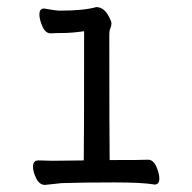

<svg xmlns="http://www.w3.org/2000/svg" viewBox="-20 -515 540 541"><path d="M107 6Q91 6 82 -12.5Q73 -31 73 -45Q73 -63 88 -63L128 -62L216 -63Q217 -110 217 -427Q181 -422 158 -422Q135 -422 123 -421Q108 -421 99.5 -440.5Q91 -460 91 -474Q91 -491 104 -491Q138 -485 148 -485Q217 -485 251 -495Q274 -495 288 -466Q294 -455 294 -449Q294 -442 291 -435.5Q288 -429 288 -416Q288 -129 289 -64Q384 -64 397 -65Q412 -65 420.5 -45.5Q429 -26 429 -12Q429 5 416 5Q381 -1 304 -1Q209 -1 153 1Z"/></svg>

Font: LXGW WenKai Mono TC
Style: Regular
Weight: 400
Designer: LXGW / Fontworks Inc.
Foundry: LXGW / Fontworks Inc.
Version: Version 1.330